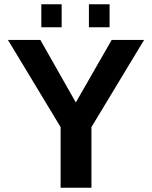

<svg xmlns="http://www.w3.org/2000/svg" viewBox="-20 -874 707 894"><path d="M490.2 -854V-747.1H394V-854ZM267.1 -854V-747.1H172.4V-854ZM405.8 -282.2V0H262.2V-282.2L17.1 -688H168L333 -397L500 -688H650.9Z"/></svg>

Font: Arimo
Style: Bold
Weight: 700
Designer: Steve Matteson
Foundry: Monotype Imaging Inc.
Version: Version 1.33